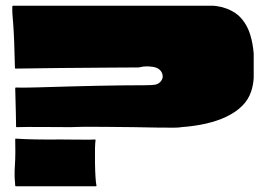

<svg xmlns="http://www.w3.org/2000/svg" viewBox="-20 -648 930 669"><path d="M853 -523Q861 -497 864 -461V-376Q862 -349 855 -329Q837 -274 768 -241Q707 -212 612 -205Q603 -202 527.5 -203.5Q452 -205 443 -205Q424 -205 343 -206Q262 -207 226 -205Q196 -205 132 -205.5Q68 -206 38 -205Q35 -205 36 -208V-209Q36 -233 33 -341Q33 -343 36 -343Q53 -342 109 -343.5Q165 -345 231.5 -347Q298 -349 315 -349Q410 -351 483 -351Q511 -351 521 -353Q535 -356 542.5 -367.5Q550 -379 545 -392Q538 -411 513 -415Q488 -419 469 -414Q465 -414 463 -413Q459 -413 375 -412.5Q291 -412 185 -411Q79 -410 34 -409Q32 -409 32 -412Q30 -512 26 -565Q22 -604 23 -626Q23 -628 26 -628H718Q734 -628 752 -623.5Q770 -619 785.5 -611Q801 -603 811 -594Q841 -566 853 -523ZM313 -160Q310 -141 311 -81Q312 -21 316 -2Q317 1 314 1H35Q33 1 33 -2Q32 -21 31 -30Q30 -46 33 -93Q34 -108 33 -162Q33 -165 35 -165Q89 -161 193 -162Q197 -162 251.5 -161.5Q306 -161 310 -162Q313 -162 313 -160Z"/></svg>

Font: Cubao Free Wide
Style: Wide
Weight: 400
Designer: Aaron Amar
Version: Version 001.001